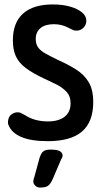

<svg xmlns="http://www.w3.org/2000/svg" viewBox="-20 -626 468 865"><path d="M183 -270Q207 -259 233.5 -246Q260 -233 279 -213Q298 -193 298 -161Q298 -121 271 -100Q244 -79 196 -79Q136 -79 93 -107Q77 -116 72 -118Q67 -120 59 -120Q46 -120 34.5 -112.5Q23 -105 19 -93Q14 -78 17 -66Q30 -29 74.5 -9.5Q119 10 195 10Q299 10 349.5 -33.5Q400 -77 400 -166Q400 -222 379.5 -256Q359 -290 323.5 -312.5Q288 -335 241 -356Q208 -372 185.5 -384.5Q163 -397 152 -412Q141 -427 141 -450Q141 -482 162.5 -499.5Q184 -517 223 -517Q257 -517 286 -502Q300 -495 306.5 -492Q313 -489 316.5 -488.5Q320 -488 325 -488Q343 -488 356 -501Q369 -514 369 -533Q369 -554 349 -570.5Q329 -587 295 -596.5Q261 -606 218 -606Q130 -606 84 -565Q38 -524 38 -444Q38 -403 51 -373.5Q64 -344 95.5 -320Q127 -296 183 -270ZM158 86 134 174Q130 184 130 191Q130 202 139 210.5Q148 219 160 219Q184 219 195 212Q206 205 216 184L255 93Q262 82 262 75Q262 63 250.5 55.5Q239 48 208 48Q185 48 175 56Q165 64 158 86Z"/></svg>

Font: Beiruti SemiBold
Style: Regular
Weight: 600
Designer: Arlette Boutros
Foundry: Boutros
Version: Version 1.41